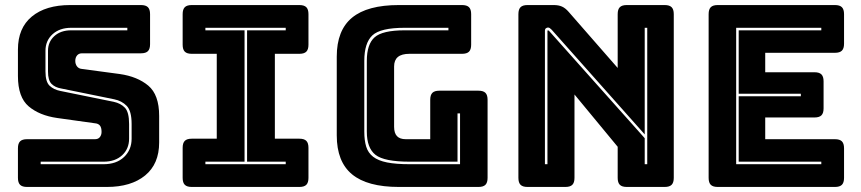

<svg xmlns="http://www.w3.org/2000/svg" viewBox="-20 -740 3410 760"><path d="M403 0H87Q68 0 59.5 -8.5Q51 -17 51 -36V-153Q51 -172 59.5 -180.5Q68 -189 87 -189H356Q369 -189 375.5 -197.5Q382 -206 382 -218Q382 -235 375.5 -243Q369 -251 356 -252L206 -273Q136 -283 93.5 -319Q51 -355 51 -439V-544Q51 -629 106 -674.5Q161 -720 258 -720H538Q557 -720 565.5 -711.5Q574 -703 574 -684V-565Q574 -546 565.5 -537.5Q557 -529 538 -529H305Q292 -529 285 -520.5Q278 -512 278 -499Q278 -486 285 -477Q292 -468 305 -467L454 -447Q524 -437 567 -401Q610 -365 610 -281V-176Q610 -91 554.5 -45.5Q499 0 403 0ZM484 -630H262Q216 -630 188 -604.5Q160 -579 160 -539V-457Q160 -416 176.5 -400.5Q193 -385 219 -380L430 -337Q458 -331 474.5 -313.5Q491 -296 491 -249V-191Q491 -151 463.5 -125.5Q436 -100 390 -100H141V-90H390Q441 -90 471 -118.5Q501 -147 501 -191V-249Q501 -301 481.5 -321Q462 -341 432 -347L221 -390Q198 -394 184 -408Q170 -422 170 -457V-539Q170 -574 195 -597Q220 -620 262 -620H484Z M739 0Q720 0 711.5 -8.5Q703 -17 703 -36V-155Q703 -174 711.5 -182.5Q720 -191 739 -191H838V-527H739Q720 -527 711.5 -535.5Q703 -544 703 -563V-684Q703 -703 711.5 -711.5Q720 -720 739 -720H1165Q1184 -720 1192.5 -711.5Q1201 -703 1201 -684V-563Q1201 -544 1192.5 -535.5Q1184 -527 1165 -527H1068V-191H1165Q1184 -191 1192.5 -182.5Q1201 -174 1201 -155V-36Q1201 -17 1192.5 -8.5Q1184 0 1165 0ZM1111 -90V-100H958V-620H1111V-630H793V-620H948V-100H793V-90Z M1874 0H1559Q1434 0 1373.5 -50Q1313 -100 1313 -204V-516Q1313 -620 1373.5 -670Q1434 -720 1559 -720H1809Q1828 -720 1836.5 -711.5Q1845 -703 1845 -684V-563Q1845 -544 1836.5 -535.5Q1828 -527 1809 -527H1601Q1570 -527 1555 -514.5Q1540 -502 1540 -477V-238Q1540 -213 1551.5 -201Q1563 -189 1586 -189H1683V-345Q1683 -364 1691.5 -372.5Q1700 -381 1719 -381H1874Q1893 -381 1901.5 -372.5Q1910 -364 1910 -345V-36Q1910 -17 1901.5 -8.5Q1893 0 1874 0ZM1602 -90H1801V-291H1791V-100H1602Q1501 -100 1466.5 -127Q1432 -154 1432 -219V-499Q1432 -565 1463 -592.5Q1494 -620 1582 -620H1755V-630H1582Q1486 -630 1454 -600Q1422 -570 1422 -499V-219Q1422 -184 1429.5 -159.5Q1437 -135 1457 -119.5Q1477 -104 1512 -97Q1547 -90 1602 -90Z M2164 -622Q2159 -627 2156 -629Q2153 -631 2149 -631Q2145 -631 2141 -628Q2137 -625 2137 -619V-90H2147V-617Q2147 -618 2147.5 -619Q2148 -620 2149 -620Q2150 -620 2151.5 -619Q2153 -618 2154 -617L2532 -193V-90H2542V-630H2532V-208ZM2218 0H2068Q2049 0 2040.5 -8.5Q2032 -17 2032 -36V-684Q2032 -703 2040.5 -711.5Q2049 -720 2068 -720H2172Q2191 -720 2204.5 -714Q2218 -708 2231 -693L2425 -471V-684Q2425 -703 2433.5 -711.5Q2442 -720 2461 -720H2611Q2630 -720 2638.5 -711.5Q2647 -703 2647 -684V-36Q2647 -17 2638.5 -8.5Q2630 0 2611 0H2461Q2442 0 2433.5 -8.5Q2425 -17 2425 -36V-159L2254 -366V-36Q2254 -17 2245.5 -8.5Q2237 0 2218 0Z M3285 0H2821Q2802 0 2793.5 -8.5Q2785 -17 2785 -36V-684Q2785 -703 2793.5 -711.5Q2802 -720 2821 -720H3285Q3304 -720 3312.5 -711.5Q3321 -703 3321 -684V-567Q3321 -548 3312.5 -539.5Q3304 -531 3285 -531H3009V-454H3204Q3223 -454 3231.5 -445.5Q3240 -437 3240 -418V-311Q3240 -292 3231.5 -283.5Q3223 -275 3204 -275H3009V-189H3285Q3304 -189 3312.5 -180.5Q3321 -172 3321 -153V-36Q3321 -17 3312.5 -8.5Q3304 0 3285 0ZM3231 -100H2904V-359H3150V-369H2904V-620H3231V-630H2894V-90H3231Z"/></svg>

Font: Bungee Inline
Style: Regular
Weight: 400
Designer: David Jonathan Ross
Foundry: David Jonathan Ross
Version: Version 1.001;PS 1.0;hotconv 1.0.72;makeotf.lib2.5.5900